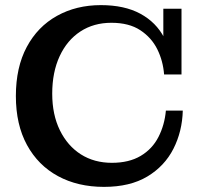

<svg xmlns="http://www.w3.org/2000/svg" viewBox="-20 -716 786 750"><path d="M386 14Q284 14 206.5 -28Q129 -70 85.5 -149.5Q42 -229 42 -341Q42 -453 84.5 -532.5Q127 -612 202.5 -654Q278 -696 374 -696Q466 -696 528 -662.5Q590 -629 621.5 -568.5Q653 -508 654 -425H621Q617 -478 594.5 -523.5Q572 -569 528 -598Q484 -627 415 -627Q346 -627 294 -593Q242 -559 213 -496.5Q184 -434 184 -350Q184 -268 214 -207Q244 -146 296 -113Q348 -80 417 -80Q484 -80 529.5 -107Q575 -134 599 -181Q623 -228 628 -284H694Q692 -203 657.5 -135Q623 -67 555.5 -26.5Q488 14 386 14ZM654 -425 618 -505V-682H689V-425Z"/></svg>

Font: Montagu Slab 120pt Medium
Style: Regular
Weight: 500
Designer: Florian Karsten
Foundry: Florian Karsten
Version: Version 1.000